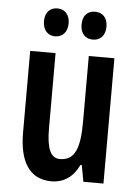

<svg xmlns="http://www.w3.org/2000/svg" viewBox="-53 -778 594 829"><g transform="rotate(5 244.0 -363.0)"><path d="M109 -676C109 -637 132 -615 162 -615C194 -615 216 -637 216 -676C216 -714 194 -736 162 -736C132 -736 109 -716 109 -676ZM272 -676C272 -637 293 -615 326 -615C358 -615 380 -637 380 -676C380 -714 358 -736 326 -736C294 -736 272 -716 272 -676ZM426 -543H315V-261C315 -148 297 -89 229 -89C188 -89 171 -131 171 -218V-543H61V-189C61 -66 104 10 201 10C254 10 295 -18 320 -71H326L339 0H426Z"/></g></svg>

Font: Noto Sans Gujarati ExtraCondensed SemiBold
Style: Regular
Weight: 600
Width: 2
Designer: Jelle Bosma - Monotype Design Team, Universal Thirst
Foundry: Monotype Imaging Inc.
Version: Version 2.106